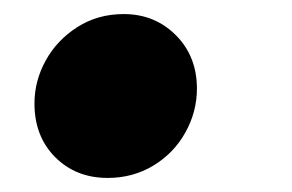

<svg xmlns="http://www.w3.org/2000/svg" viewBox="-20 -240 415 273"><path d="M29 -93Q29 -125 45 -154Q61 -183 90 -201.5Q119 -220 156 -220Q200 -220 230 -190Q260 -160 260 -114Q260 -81 243.5 -51.5Q227 -22 198 -4.5Q169 13 133 13Q88 13 58.5 -16.5Q29 -46 29 -93Z"/></svg>

Font: Nebula Sans Black
Style: Regular
Weight: 900
Italic angle: -9°
Designer: Paul D. Hunt for Adobe (as Source Sans)
Foundry: Nebula Entertainment & Broadcasting LLC
Version: Version 1.010